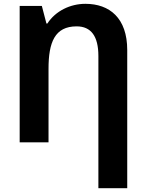

<svg xmlns="http://www.w3.org/2000/svg" viewBox="-20 -745 765 1005"><path d="M427 -725C348 -725 271 -688 228 -622H223L199 -714H83V0H234V-385C234 -524 267 -607 381 -607C457 -607 495 -555 495 -452V240H646V-483C646 -651 553 -725 427 -725Z"/></svg>

Font: Noto Sans Display
Style: Bold
Weight: 700
Designer: Monotype Design Team
Foundry: Monotype Imaging Inc.
Version: Version 1.900